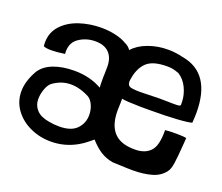

<svg xmlns="http://www.w3.org/2000/svg" viewBox="-91 -628 885 766"><g transform="rotate(20 351.5 -244.5)"><path d="M477 -245H520Q582 -245 630 -248Q678 -251 693 -256Q695 -284 695 -298Q695 -467 567 -489Q535 -497 503 -497Q459 -497 419.5 -482.5Q380 -468 357 -442Q349 -455 332 -463Q312 -475 283.5 -481.5Q255 -488 224 -488Q175 -488 131 -473.5Q87 -459 59 -429Q31 -399 31 -356Q31 -346 32 -340Q42 -335 65 -335Q87 -335 122 -340Q118 -386 149 -407.5Q180 -429 219 -429Q258 -429 278 -408Q298 -387 298 -350Q298 -329 297.5 -319.5Q297 -310 297 -308V-289Q297 -272 298 -261Q247 -290 181 -290Q130 -290 92.5 -275.5Q55 -261 37 -233Q9 -184 9 -141Q9 -98 33.5 -64Q58 -30 99 -11Q140 8 187 8Q246 8 297 -21Q315 -31 330 -43.5Q345 -56 349 -59V-60Q373 -33 396 -18.5Q419 -4 448 1L472 2Q512 4 533 4Q580 4 614.5 -6Q649 -16 668 -42Q677 -53 681 -79.5Q685 -106 689 -162L691 -190Q678 -193 651 -193Q613 -193 601 -191Q602 -125 579 -101Q556 -77 515 -77Q500 -77 492 -78Q396 -87 396 -200L397 -233V-250Q415 -246 477 -245ZM626 -307Q625 -303 619 -302Q613 -301 596 -301L538 -302L457 -300Q423 -300 412 -304.5Q401 -309 401 -324Q401 -331 402 -335Q409 -382 435 -407.5Q461 -433 522 -433Q537 -433 546.5 -431Q556 -429 573 -423Q598 -407 611.5 -378.5Q625 -350 626 -321ZM109 -207Q145 -234 186 -234Q225 -234 266 -212Q279 -204 287.5 -185Q296 -166 296 -144Q296 -109 272.5 -84.5Q249 -60 198 -60Q176 -60 155 -64Q118 -70 100.5 -89Q83 -108 83 -134Q83 -154 90 -175Q97 -196 109 -207Z"/></g></svg>

Font: Londrina Solid Light
Style: Regular
Weight: 300
Designer: Marcelo Magalhaes
Foundry: Marcelo Magalhães
Version: Version 1.002